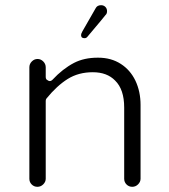

<svg xmlns="http://www.w3.org/2000/svg" viewBox="-20 -728 649 739"><path d="M156 -40Q156 -28 146.5 -18.5Q137 -9 124 -9Q111 -9 102 -18Q93 -27 93 -40V-469Q93 -482 102.5 -491.5Q112 -501 124.5 -501Q137 -501 146.5 -491.5Q156 -482 156 -469V-431Q156 -426 159 -422Q161 -420 165 -418Q169 -416 171 -416Q177 -416 182 -421Q221 -463 265 -486Q304 -506 356 -506Q357 -506 358 -506Q408 -506 445 -482Q481 -459 501 -418Q521 -376 521 -324V-40Q521 -28 511.5 -18.5Q502 -9 489 -9Q476 -9 467 -18Q458 -27 458 -40V-314Q458 -384 423 -418Q392 -450 337 -450Q282 -450 240.5 -424Q199 -398 159 -349Q156 -345 156 -340ZM386 -670Q386 -669 316 -586Q312 -581 305 -581Q299 -581 295 -584Q292 -588 292 -593Q292 -598 297 -607L348 -696Q354 -708 369 -708Q379 -708 385.5 -701.5Q392 -695 392 -685Q392 -675 386 -670Z"/></svg>

Font: Kurewa Gothic CJK TC Regular
Style: Regular
Weight: 400
Designer: Max Yao
Foundry: Max-Everyday
Version: Version 1.071; ttfautohint (v1.8.3)